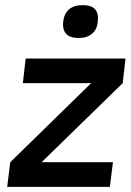

<svg xmlns="http://www.w3.org/2000/svg" viewBox="-20 -728 509 748"><path d="M226 -643Q234 -708 303 -708Q369 -708 361 -643Q358 -613 338.5 -596.5Q319 -580 287 -580Q252 -580 237.5 -596.5Q223 -613 226 -643ZM142 -96H420L408 0H8L20 -96L335 -404H69L80 -500H469L458 -404Z"/></svg>

Font: Haskoy SemiBold
Style: Italic
Weight: 600
Designer: Ertekin Erdin
Foundry: Ertekin Erdin
Version: Version 2.000; ttfautohint (v1.8.4.7-5d5b)